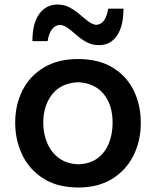

<svg xmlns="http://www.w3.org/2000/svg" viewBox="-20 -812 686 845"><path d="M325.7 13.2Q232.4 13.2 170.4 -26.6Q108.4 -66.4 77.6 -131.3Q46.9 -196.3 46.9 -271.5Q46.9 -352.1 79.6 -415.5Q112.3 -479 174.1 -515.6Q235.8 -552.2 323.2 -552.2Q413.6 -552.2 475.1 -515.1Q536.6 -478 568.1 -414.3Q599.6 -350.6 599.6 -271.5Q599.6 -190.9 566.9 -126.5Q534.2 -62 472.9 -24.4Q411.6 13.2 325.7 13.2ZM325.2 -88.9Q376.5 -90.8 409.9 -116Q443.4 -141.1 459.5 -182.1Q475.6 -223.1 475.6 -271.5Q475.6 -350.1 436.5 -397.9Q397.5 -445.8 325.2 -450.2Q248.5 -446.8 209.5 -396.7Q170.4 -346.7 170.4 -271.5Q170.4 -224.1 187.5 -183.1Q204.6 -142.1 239 -116.5Q273.4 -90.8 325.2 -88.9ZM416.5 -613.3Q385.7 -613.3 361.8 -626.2Q337.9 -639.2 318.1 -656.5Q298.3 -673.8 280.3 -687.5Q262.2 -701.2 243.7 -702.6Q200.2 -698.7 189.5 -630.9H122.6Q122.6 -709 152.6 -750.5Q182.6 -792 233.4 -792Q262.7 -792 286.6 -779.1Q310.5 -766.1 330.6 -748.8Q350.6 -731.4 368.7 -717.8Q386.7 -704.1 404.3 -702.6Q426.3 -704.6 438.5 -722.9Q450.7 -741.2 456.5 -773.9H523.4Q523.4 -696.3 494.6 -654.8Q465.8 -613.3 416.5 -613.3Z"/></svg>

Font: Pinar-DS1-FD SemiBold
Style: Regular
Weight: 600
Designer: Amin Abedi
Version: Version 3.000